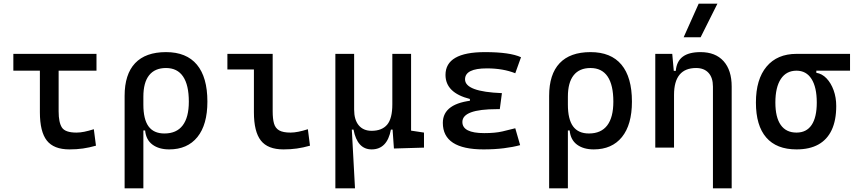

<svg xmlns="http://www.w3.org/2000/svg" viewBox="-20 -815 4728 1060"><path d="M363.3 9.8Q276.9 9.8 238.5 -39.1Q200.2 -87.9 200.2 -195.3V-517.6H303.7V-200.2Q303.7 -138.7 322 -110.8Q340.3 -83 402.3 -83Q422.4 -83 445.3 -87.6Q468.3 -92.3 498 -101.6L509.8 -10.7Q472.2 0 437.5 4.9Q402.8 9.8 363.3 9.8ZM53.7 -424.8V-517.6H512.7V-424.8Z M914.1 9.8Q857.4 9.8 821.8 -16.6Q786.1 -43 781.2 -94.7H736.3L771.5 -237.3Q771.5 -156.7 800 -117.4Q828.6 -78.1 887.7 -78.1Q954.6 -78.1 988.5 -122.6Q1022.5 -167 1022.5 -253.9Q1022.5 -345.7 990.7 -392.6Q959 -439.5 896.5 -439.5Q835 -439.5 803.2 -399.4Q771.5 -359.4 771.5 -281.2L668 -285.6Q668 -404.8 725.8 -466.1Q783.7 -527.3 896.5 -527.3Q1009.3 -527.3 1067.1 -458Q1125 -388.7 1125 -253.9Q1125 -126.5 1069.8 -58.3Q1014.6 9.8 914.1 9.8ZM668 224.6V-285.6H771.5V224.6Z M1544.9 9.8Q1458.5 9.8 1420.2 -39.1Q1381.8 -87.9 1381.8 -195.3V-517.6H1485.4V-200.2Q1485.4 -159.2 1492.7 -133.3Q1500 -107.4 1521.2 -95.2Q1542.5 -83 1584 -83Q1622.1 -83 1679.7 -101.6L1691.4 -10.7Q1653.8 0 1619.1 4.9Q1584.5 9.8 1544.9 9.8ZM1235.4 -431.6V-517.6H1390.6V-431.6Z M2031.7 9.8Q1952.6 9.8 1931.6 -99.6H1903.8L1831.5 -175.8V-517.6H1935.1V-210Q1935.1 -153.8 1960.4 -123.3Q1985.8 -92.8 2031.7 -92.8Q2088.4 -92.8 2117.2 -126.5Q2146 -160.2 2146 -239.3L2172.4 -99.6H2138.2Q2127.9 -44.9 2101.3 -17.6Q2074.7 9.8 2031.7 9.8ZM1831.5 224.6V-210L1921.4 -115.7L1939.9 224.6ZM2154.8 4.9 2146 -119.1V-210H2249.5V-93.8L2320.8 -83V0ZM2146 -146.5V-517.6H2249.5V-175.8Z M2649.4 9.8Q2424.8 9.8 2424.8 -136.7Q2424.8 -247.1 2601.6 -261.7L2751 -300.8L2739.3 -212.4H2723.6Q2532.7 -212.4 2532.7 -141.6Q2532.7 -80.1 2653.3 -80.1Q2713.9 -80.1 2753.7 -89.4Q2793.5 -98.6 2824.7 -106.9L2851.6 -13.7Q2812.5 -2.9 2761.5 3.4Q2710.4 9.8 2649.4 9.8ZM2574.2 -212.4V-268.6Q2439.5 -302.7 2439.5 -401.4Q2439.5 -527.3 2657.2 -527.3Q2795.4 -527.3 2856.4 -499L2824.7 -410.6Q2757.3 -437.5 2668 -437.5Q2547.4 -437.5 2547.4 -377Q2547.4 -308.6 2751 -300.8L2739.3 -212.4Z M3257.8 9.8Q3201.2 9.8 3165.5 -16.6Q3129.9 -43 3125 -94.7H3080.1L3115.2 -237.3Q3115.2 -156.7 3143.8 -117.4Q3172.4 -78.1 3231.4 -78.1Q3298.3 -78.1 3332.3 -122.6Q3366.2 -167 3366.2 -253.9Q3366.2 -345.7 3334.5 -392.6Q3302.7 -439.5 3240.2 -439.5Q3178.7 -439.5 3147 -399.4Q3115.2 -359.4 3115.2 -281.2L3011.7 -285.6Q3011.7 -404.8 3069.6 -466.1Q3127.4 -527.3 3240.2 -527.3Q3353 -527.3 3410.9 -458Q3468.8 -388.7 3468.8 -253.9Q3468.8 -126.5 3413.6 -58.3Q3358.4 9.8 3257.8 9.8ZM3011.7 224.6V-285.6H3115.2V224.6Z M3916 224.6V-336.9Q3916 -386.2 3891.6 -412.8Q3867.2 -439.5 3823.2 -439.5Q3701.2 -439.5 3701.2 -291L3670.9 -423.8H3710.9Q3715.3 -476.1 3749 -501.7Q3782.7 -527.3 3847.7 -527.3Q3929.7 -527.3 3974.6 -477.5Q4019.5 -427.7 4019.5 -336.9V224.6ZM3597.7 0V-517.6H3691.4L3701.2 -408.2V0ZM3754.4 -609.4 3837.4 -794.9H3940.9L3848.1 -609.4Z M4377.4 9.8Q4267.1 9.8 4210.2 -55.9Q4153.3 -121.6 4153.3 -249Q4153.3 -377.4 4212.2 -447.5Q4271 -517.6 4377.4 -517.6L4486.8 -486.8V-413.1Q4518.6 -408.2 4543.2 -382.3Q4567.9 -356.4 4582.3 -316.7Q4596.7 -276.9 4596.7 -229.5Q4596.7 -150.9 4571.8 -97.7Q4546.9 -44.4 4498.3 -17.3Q4449.7 9.8 4377.4 9.8ZM4377.4 -83Q4432.6 -83 4460.9 -125.2Q4489.3 -167.5 4489.3 -249Q4489.3 -333.5 4460.2 -379.2Q4431.2 -424.8 4377.4 -424.8Q4321.3 -424.8 4291 -379.2Q4260.7 -333.5 4260.7 -249Q4260.7 -167.5 4290.3 -125.2Q4319.8 -83 4377.4 -83ZM4377.4 -424.8V-517.6H4672.9V-424.8Z"/></svg>

Font: Cascadia Mono PL
Style: Regular
Weight: 400
Monospace: yes
Designer: Aaron Bell
Foundry: Saja Typeworks
Version: Version 2102.003